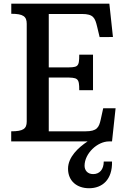

<svg xmlns="http://www.w3.org/2000/svg" viewBox="-20 -752 688 1021"><path d="M39.6 0H445.8C396 32.7 341.8 83.5 341.8 145C341.8 210.9 389.2 249 453.6 249C523.4 249 578.1 204.1 575.7 106.9H531.7C531.7 148.9 509.8 173.8 475.6 173.8C443.8 173.8 429.7 151.9 429.7 129.4C429.7 64 498 0 559.6 0H575.7L594.7 -176.3H528.8L515.6 -116.2C506.3 -74.7 496.1 -53.7 434.6 -53.7H239.3V-339.8H323.7C394.5 -339.8 401.4 -337.4 401.4 -272.5H474.6V-461.4H401.4C401.4 -393.1 394.5 -393.6 323.7 -393.6H239.3V-677.7H415.5C477.1 -677.7 485.4 -656.7 496.6 -609.9L509.8 -554.7L580.6 -555.2L561.5 -732.4H40V-678.7C103.5 -678.7 122.1 -664.6 122.1 -625.5V-106C122.1 -66.9 103 -53.7 39.6 -53.7Z"/></svg>

Font: Arbutus Slab
Style: Regular
Weight: 400
Designer: Karolina Lach
Foundry: Karolina Lach
Version: Version 1.001